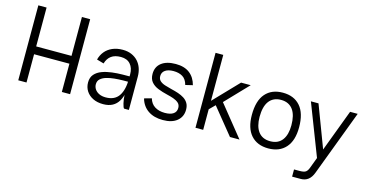

<svg xmlns="http://www.w3.org/2000/svg" viewBox="-87 -1116 3320 1732"><g transform="rotate(15 1572.5 -250.0)"><path d="M92 -700H169V0H92ZM499 -700H576V0H499ZM163 -337H513V-264H163Z M796 -346 730 -365Q741 -408 767.5 -440.5Q794 -473 836 -491.5Q878 -510 933 -510Q979 -510 1015 -494.5Q1051 -479 1075.5 -452Q1100 -425 1112.5 -389Q1125 -353 1125 -311L1053 -313Q1053 -372 1022 -407.5Q991 -443 933 -443Q877 -443 843.5 -418.5Q810 -394 796 -346ZM1083 0Q1077 0 1072 -13Q1067 -26 1062.5 -45Q1058 -64 1055.5 -83.5Q1053 -103 1053 -115V-323L1125 -311V0ZM1076 -244Q1044 -244 1004 -243.5Q964 -243 924 -239Q884 -235 851 -225Q818 -215 797.5 -196.5Q777 -178 777 -147Q777 -122 791 -101Q805 -80 831 -67.5Q857 -55 893 -55Q976 -55 1014.5 -111.5Q1053 -168 1053 -275H1071Q1071 -208 1061 -155Q1051 -102 1029.5 -65Q1008 -28 972.5 -9Q937 10 886 10Q831 10 790.5 -10Q750 -30 727.5 -65Q705 -100 705 -145Q705 -192 730.5 -221Q756 -250 798 -265.5Q840 -281 889.5 -287Q939 -293 987.5 -293.5Q1036 -294 1074 -294Z M1443 9Q1360 9 1305 -28.5Q1250 -66 1230 -136L1298 -155Q1312 -106 1350.5 -82Q1389 -58 1444 -58Q1496 -58 1523.5 -77Q1551 -96 1551 -132Q1551 -162 1531.5 -179Q1512 -196 1483 -206Q1454 -216 1423 -223Q1376 -234 1335.5 -250Q1295 -266 1271 -294.5Q1247 -323 1247 -370Q1247 -436 1294.5 -473Q1342 -510 1428 -510Q1509 -510 1558 -472Q1607 -434 1625 -365L1558 -349Q1544 -401 1509.5 -422Q1475 -443 1424 -443Q1375 -443 1347 -423.5Q1319 -404 1319 -369Q1319 -340 1337.5 -323.5Q1356 -307 1385.5 -298Q1415 -289 1446 -281Q1481 -273 1512.5 -262.5Q1544 -252 1569 -236Q1594 -220 1608.5 -195.5Q1623 -171 1623 -135Q1623 -69 1575.5 -30Q1528 9 1443 9Z M1747 -700V0H1819V-192L1871 -244L2069 0H2158L1926 -288L2129 -500H2039L1819 -271V-700Z M2208 -245Q2208 -377 2266 -443.5Q2324 -510 2428 -510Q2532 -510 2590.5 -443.5Q2649 -377 2649 -245Q2649 -121 2590.5 -55.5Q2532 10 2428 10Q2324 10 2266 -55.5Q2208 -121 2208 -245ZM2428 -57Q2466 -57 2494 -70Q2522 -83 2540.5 -108Q2559 -133 2568 -167.5Q2577 -202 2577 -245Q2577 -292 2568 -328.5Q2559 -365 2540.5 -390.5Q2522 -416 2494 -429.5Q2466 -443 2428 -443Q2391 -443 2363 -429.5Q2335 -416 2316.5 -390.5Q2298 -365 2289 -328.5Q2280 -292 2280 -245Q2280 -202 2289 -167.5Q2298 -133 2316.5 -108Q2335 -83 2363 -70Q2391 -57 2428 -57Z M2703 200V133H2753Q2797 133 2813 120.5Q2829 108 2839 80L3057 -500H3128L2898 110Q2881 156 2852.5 178Q2824 200 2783 200ZM2877 -19 2691 -500H2762L2944 -19Z"/></g></svg>

Font: Haskoy
Style: Regular
Weight: 400
Designer: Ertekin Erdin
Foundry: Ertekin Erdin
Version: Version 1.500